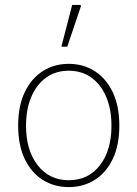

<svg xmlns="http://www.w3.org/2000/svg" viewBox="-20 -750 560 782"><path d="M260 12Q201 12 154.5 -17Q108 -46 81 -102Q54 -158 54 -238Q54 -319 81 -375Q108 -431 154.5 -460.5Q201 -490 260 -490Q319 -490 365.5 -460.5Q412 -431 439 -375Q466 -319 466 -238Q466 -158 439 -102Q412 -46 365.5 -17Q319 12 260 12ZM260 -16Q340 -16 387 -77Q434 -138 434 -238Q434 -305 412.5 -355.5Q391 -406 352 -434Q313 -462 260 -462Q207 -462 168 -434Q129 -406 107.5 -355.5Q86 -305 86 -238Q86 -138 133.5 -77Q181 -16 260 -16ZM230 -560 274 -730H308L310 -726L254 -560Z"/></svg>

Font: SourceSans3VF
Style: Regular
Weight: 200
Designer: Paul D. Hunt
Foundry: Adobe
Version: Version 3.052;hotconv 1.1.0;makeotfexe 2.6.0